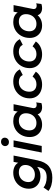

<svg xmlns="http://www.w3.org/2000/svg" viewBox="1290 -2106 1013 3642"><g transform="rotate(-90 1796.0 -285.5)"><path d="M666 -534 575 -81Q545 66 464 133.5Q383 201 245 201Q88 201 -5 128L60 34Q91 61 142.5 77.5Q194 94 253 94Q339 94 385 56Q431 18 446 -60L451 -86Q379 -24 276 -24Q207 -24 152.5 -51Q98 -78 67.5 -128Q37 -178 37 -245Q37 -327 76 -394.5Q115 -462 184.5 -501Q254 -540 340 -540Q403 -540 453 -516.5Q503 -493 529 -446L546 -534ZM487 -312Q487 -369 450 -401.5Q413 -434 347 -434Q294 -434 252 -410.5Q210 -387 186.5 -345.5Q163 -304 163 -252Q163 -196 200.5 -163Q238 -130 304 -130Q357 -130 398.5 -153.5Q440 -177 463.5 -218.5Q487 -260 487 -312Z M829 -534H954L848 0H723ZM845 -692Q845 -726 868.5 -749Q892 -772 930 -772Q963 -772 984 -752.5Q1005 -733 1005 -705Q1005 -668 981.5 -645Q958 -622 920 -622Q887 -622 866 -642.5Q845 -663 845 -692Z M1674 -105 1661 -6Q1626 7 1583 7Q1530 7 1495 -15.5Q1460 -38 1448 -78Q1412 -37 1362.5 -15Q1313 7 1252 7Q1186 7 1132.5 -21Q1079 -49 1048 -102.5Q1017 -156 1017 -228Q1017 -317 1056.5 -388.5Q1096 -460 1164.5 -500Q1233 -540 1318 -540Q1446 -540 1500 -455L1515 -534H1640L1568 -175Q1565 -163 1565 -152Q1565 -125 1581 -110.5Q1597 -96 1627 -96Q1652 -96 1674 -105ZM1468 -300Q1468 -363 1431 -398.5Q1394 -434 1327 -434Q1274 -434 1232.5 -408.5Q1191 -383 1167 -337.5Q1143 -292 1143 -234Q1143 -171 1180 -135.5Q1217 -100 1284 -100Q1337 -100 1378.5 -125.5Q1420 -151 1444 -196.5Q1468 -242 1468 -300Z M1751 -228Q1751 -317 1792 -388Q1833 -459 1905.5 -499.5Q1978 -540 2071 -540Q2152 -540 2210.5 -508.5Q2269 -477 2301 -415L2194 -360Q2157 -434 2061 -434Q2008 -434 1966.5 -408.5Q1925 -383 1901 -337.5Q1877 -292 1877 -234Q1877 -171 1914 -135.5Q1951 -100 2019 -100Q2065 -100 2102 -118.5Q2139 -137 2165 -174L2257 -112Q2220 -56 2155 -24.5Q2090 7 2013 7Q1934 7 1874.5 -22.5Q1815 -52 1783 -105Q1751 -158 1751 -228Z M2324 -228Q2324 -317 2365 -388Q2406 -459 2478.5 -499.5Q2551 -540 2644 -540Q2725 -540 2783.5 -508.5Q2842 -477 2874 -415L2767 -360Q2730 -434 2634 -434Q2581 -434 2539.5 -408.5Q2498 -383 2474 -337.5Q2450 -292 2450 -234Q2450 -171 2487 -135.5Q2524 -100 2592 -100Q2638 -100 2675 -118.5Q2712 -137 2738 -174L2830 -112Q2793 -56 2728 -24.5Q2663 7 2586 7Q2507 7 2447.5 -22.5Q2388 -52 2356 -105Q2324 -158 2324 -228Z M3554 -105 3541 -6Q3506 7 3463 7Q3410 7 3375 -15.5Q3340 -38 3328 -78Q3292 -37 3242.5 -15Q3193 7 3132 7Q3066 7 3012.5 -21Q2959 -49 2928 -102.5Q2897 -156 2897 -228Q2897 -317 2936.5 -388.5Q2976 -460 3044.5 -500Q3113 -540 3198 -540Q3326 -540 3380 -455L3395 -534H3520L3448 -175Q3445 -163 3445 -152Q3445 -125 3461 -110.5Q3477 -96 3507 -96Q3532 -96 3554 -105ZM3348 -300Q3348 -363 3311 -398.5Q3274 -434 3207 -434Q3154 -434 3112.5 -408.5Q3071 -383 3047 -337.5Q3023 -292 3023 -234Q3023 -171 3060 -135.5Q3097 -100 3164 -100Q3217 -100 3258.5 -125.5Q3300 -151 3324 -196.5Q3348 -242 3348 -300Z"/></g></svg>

Font: Montserrat Alternates SemiBold
Style: Italic
Weight: 600
Italic angle: -11.3°
Designer: Julieta Ulanovsky
Foundry: Julieta Ulanovsky
Version: Version 7.200